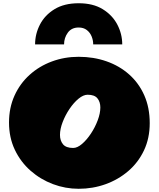

<svg xmlns="http://www.w3.org/2000/svg" viewBox="-20 -1155 988 1194"><path d="M469.2 19Q386.7 19 309.3 -10Q231.9 -39.1 170.2 -93.3Q108.4 -147.5 72.3 -223.4Q36.1 -299.3 36.1 -393.1Q36.1 -484.9 70.1 -560.1Q104 -635.3 164.1 -689.5Q224.1 -743.7 302.5 -772.7Q380.9 -801.8 469.2 -801.8Q562 -801.8 642.3 -773.7Q722.7 -745.6 783 -692.1Q843.3 -638.7 877.2 -562.3Q911.1 -485.8 911.1 -389.2Q911.1 -295.4 875.5 -220Q839.8 -144.5 777.8 -91.3Q715.8 -38.1 636.5 -9.5Q557.1 19 469.2 19ZM435.1 -234.9Q460.9 -234.9 490.2 -260Q519.5 -285.2 545.4 -324.2Q571.3 -363.3 587.6 -406.7Q604 -450.2 604 -486.8Q604 -521 585.9 -543.5Q567.9 -565.9 524.9 -565.9Q498.5 -565.9 468.5 -541.3Q438.5 -516.6 412.4 -477.8Q386.2 -439 369.6 -395.8Q353 -352.5 353 -315.9Q353 -280.8 371.8 -257.8Q390.6 -234.9 435.1 -234.9ZM559.6 -878.9Q559.6 -904.8 549.6 -929Q539.6 -953.1 519.5 -968.5Q499.5 -983.9 469.2 -983.9Q424.8 -983.9 401.6 -951.7Q378.4 -919.4 378.4 -878.9H198.2Q198.2 -943.8 228.5 -1002.4Q258.8 -1061 319.1 -1097.9Q379.4 -1134.8 469.2 -1134.8Q559.1 -1134.8 619.1 -1097.7Q679.2 -1060.5 709.7 -1002Q740.2 -943.4 740.2 -878.9Z"/></svg>

Font: Rammetto One
Style: Regular
Weight: 400
Designer: Vernon Adams
Foundry: Vernon Adams
Version: Version 1.100; ttfautohint (v1.8.4.7-5d5b)